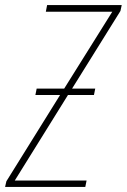

<svg xmlns="http://www.w3.org/2000/svg" viewBox="-52 -734 498 754"><path d="M-32 0H283L288 -25H6L215 -361H317L322 -386H231L421 -691L426 -714H133L128 -688H389L200 -386H92L87 -361H184L-27 -22Z"/></svg>

Font: Noto Sans Condensed Thin
Style: Italic
Weight: 100
Width: 3
Italic angle: -12°
Designer: Monotype Design Team
Foundry: Monotype Imaging Inc.
Version: Version 2.013